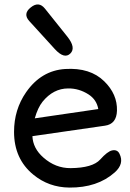

<svg xmlns="http://www.w3.org/2000/svg" viewBox="-20 -827 588 868"><path d="M119.1 -793.5Q155.3 -822.8 183.1 -788.1L284.7 -661.1Q324.2 -611.3 298.3 -585.4Q271 -558.1 228 -605L112.3 -731.9Q82.5 -764.6 119.1 -793.5ZM126.5 -211.4Q128.9 -156.2 176.3 -114.7Q231 -66.4 299.3 -66.9Q398.9 -67.9 433.1 -106Q465.8 -142.6 486.8 -147Q510.3 -151.9 520 -132.3Q543 -86.9 498.5 -47.4Q420.4 22 293.5 21Q200.2 20 130.4 -37.6Q43.5 -108.9 43.5 -231Q43.5 -331.5 98.1 -410.2Q166.5 -508.3 274.9 -515.1Q387.7 -522 451.2 -459.5Q511.2 -400.9 508.8 -326.2Q506.8 -266.1 454.6 -258.8ZM137.2 -292 424.3 -334Q417 -376.5 379.9 -400.4Q336.9 -427.7 288.6 -427.2Q221.2 -427.2 172.4 -367.2Q150.9 -340.3 137.2 -292Z"/></svg>

Font: Comic Relief LRS
Style: Regular
Weight: 400
Designer: Jeff Davis
Foundry: Loudifier
Version: Version 1.0